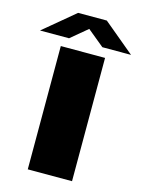

<svg xmlns="http://www.w3.org/2000/svg" viewBox="-186 -960 769 1035"><g transform="rotate(15 198.0 -442.5)"><path d="M74 0V-688H321V0ZM-56 -740 118 -885H278L452 -740H292L163 -846H233L106 -740Z"/></g></svg>

Font: Archivo Expanded Black
Style: Regular
Weight: 900
Width: 7
Designer: Hector Gatti
Foundry: Omnibus-Type
Version: Version 2.001